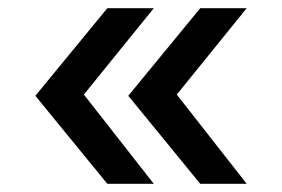

<svg xmlns="http://www.w3.org/2000/svg" viewBox="-20 -542 686 467"><path d="M66 -309 241 -522H354L184 -312L354 -95H241ZM292 -309 467 -522H580L410 -312L580 -95H467Z"/></svg>

Font: Application Medium
Style: Regular
Weight: 500
Designer: Wei Huang
Foundry: Wei Huang
Version: Version 0.012